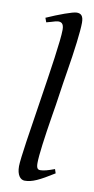

<svg xmlns="http://www.w3.org/2000/svg" viewBox="-88 -780 410 838"><g transform="rotate(10 117.5 -361.0)"><path d="M207 -53C178 -42 159 -37 144 -37C133 -37 127 -43 127 -66C127 -100 138 -181 154 -280C157 -296 159 -312 162 -329L177 -430C180 -447 182 -463 185 -480C201 -577 212 -665 212 -702C212 -733 201 -742 182 -742C165 -742 105 -720 51 -696L58 -677C66 -679 73 -681 80 -683C91 -687 104 -690 109 -690C121 -690 134 -687 134 -657C134 -566 50 -103 50 -38C50 1 66 20 85 20C118 20 149 5 213 -35Z"/></g></svg>

Font: Oxford Ugaritic Clay
Style: Regular
Weight: 400
Designer: Jacob Thomas
Foundry: Bengal Creative Media Limited
Version: Version 1.000